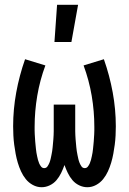

<svg xmlns="http://www.w3.org/2000/svg" viewBox="-20 -776 540 804"><path d="M154 8Q135 8 117.5 -1.5Q100 -11 88 -26Q76 -41 68 -58.5Q60 -76 54.5 -94.5Q49 -113 45.5 -132Q42 -151 39.5 -170Q37 -189 36 -208.5Q35 -228 35 -247Q35 -318 48 -389Q61 -460 85 -528L170 -502Q147 -440 136 -375Q125 -310 125 -245Q125 -237 125 -229.5Q125 -222 125.5 -214Q126 -206 126.5 -198.5Q127 -191 127.5 -183Q128 -175 129 -167.5Q130 -160 130.5 -152.5Q131 -145 132.5 -137Q134 -129 135.5 -121.5Q137 -114 139 -106.5Q141 -99 144 -92Q147 -85 152 -78.5Q157 -72 165 -72Q174 -72 179 -79.5Q184 -87 187 -94.5Q190 -102 192 -110.5Q194 -119 195.5 -127Q197 -135 198.5 -143.5Q200 -152 200.5 -160Q201 -168 202 -176.5Q203 -185 203.5 -193.5Q204 -202 204.5 -210Q205 -218 205 -226.5Q205 -235 205 -243.5Q205 -252 205 -260V-338H295V-260Q295 -252 295 -243.5Q295 -235 295 -226.5Q295 -218 295.5 -210Q296 -202 296.5 -193.5Q297 -185 298 -176.5Q299 -168 299.5 -160Q300 -152 301.5 -143.5Q303 -135 304.5 -127Q306 -119 308 -110.5Q310 -102 313 -94.5Q316 -87 321 -79.5Q326 -72 335 -72Q343 -72 348 -78.5Q353 -85 356 -92Q359 -99 361 -106.5Q363 -114 364.5 -121.5Q366 -129 367.5 -137Q369 -145 369.5 -152.5Q370 -160 371 -167.5Q372 -175 372.5 -183Q373 -191 373.5 -198.5Q374 -206 374.5 -214Q375 -222 375 -229.5Q375 -237 375 -245Q375 -310 364 -375Q353 -440 330 -502L415 -528Q439 -460 452 -389Q465 -318 465 -247Q465 -228 464 -208.5Q463 -189 460.5 -170Q458 -151 454.5 -132Q451 -113 445.5 -94.5Q440 -76 432 -58.5Q424 -41 412 -26Q400 -11 382.5 -1.5Q365 8 346 8Q328 8 311.5 0Q295 -8 283.5 -21.5Q272 -35 264 -51.5Q256 -68 250 -85Q244 -68 236 -51.5Q228 -35 216.5 -21.5Q205 -8 188.5 0Q172 8 154 8ZM208 -600 219 -756H307L279 -600Z"/></svg>

Font: Iosevka Bendy Medium
Style: Regular
Weight: 500
Monospace: yes
Designer: Belleve Invis
Foundry: Belleve Invis
Version: Version 30.1.2